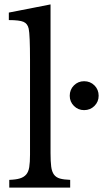

<svg xmlns="http://www.w3.org/2000/svg" viewBox="-20 -850 467 870"><path d="M209 -156Q209 -118 212 -95Q215 -72 224.5 -59Q234 -46 251.5 -41Q269 -36 298 -35V0H22V-35Q52 -36 70 -41.5Q88 -47 98.5 -59Q109 -71 112.5 -92.5Q116 -114 116 -149V-580Q116 -634 114.5 -670.5Q113 -707 110 -720Q105 -743 86.5 -751Q68 -759 20 -759V-793L209 -830ZM296 -416Q296 -444 315 -463Q334 -482 361 -482Q389 -482 408 -463Q427 -444 427 -416Q427 -389 408 -370Q389 -351 361 -351Q334 -351 315 -370Q296 -389 296 -416Z"/></svg>

Font: Libre Baskerville
Style: Regular
Weight: 400
Designer: Pablo Impallari, Rodrigo Fuenzalida
Foundry: Pablo Impallari, Rodrigo Fuenzalida
Version: Version 1.000; ttfautohint (v0.93) -l 8 -r 50 -G 200 -x 14 -